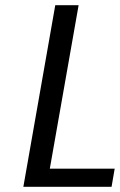

<svg xmlns="http://www.w3.org/2000/svg" viewBox="-20 -720 462 740"><path d="M70 0 193 -700H283L172 -70H422L410 0Z"/></svg>

Font: Cuprum
Style: Italic
Weight: 400
Italic angle: -10°
Designer: Jovanny Lemonad
Foundry: Jovanny Lemonad
Version: Version 3.000